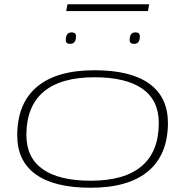

<svg xmlns="http://www.w3.org/2000/svg" viewBox="-20 -872 872 902"><path d="M406 10Q236 10 148.5 -52.5Q61 -115 61 -236Q61 -386 153.5 -464Q246 -542 424 -542Q593 -542 680.5 -479.5Q768 -417 769 -296Q769 -146 676.5 -68Q584 10 406 10ZM406 -23Q565 -23 645.5 -91.5Q726 -160 726 -294Q726 -401 649 -455Q572 -509 424 -509Q265 -509 184.5 -440.5Q104 -372 104 -238Q104 -131 181 -77Q258 -23 406 -23ZM610 -666Q589 -666 589 -684Q589 -720 617 -720Q637 -720 637 -701Q637 -666 610 -666ZM309 -666Q289 -666 289 -683Q289 -720 317 -720Q337 -720 337 -701Q337 -666 309 -666ZM291 -820 297 -852H681L675 -820Z"/></svg>

Font: Georama ExtraExtended ExtraLight
Style: Italic
Weight: 200
Width: 8
Italic angle: -9°
Designer: Jean-Baptiste Levee
Foundry: Production Type
Version: Version 1.000